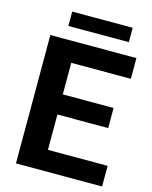

<svg xmlns="http://www.w3.org/2000/svg" viewBox="-126 -945 815 1027"><g transform="rotate(15 281.0 -431.0)"><path d="M540.5 -114.3V0H63.5V-710.9H540V-596.2H210V-421.4H491.2V-310.1H210V-114.3ZM479 -862.3V-782.7H144V-862.3Z"/></g></svg>

Font: Vazirmatn UI FD
Style: Bold
Weight: 700
Designer: Saber Rastikerdar
Foundry: Saber Rastikerdar
Version: Version 33.003